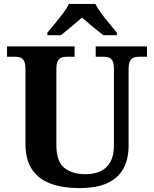

<svg xmlns="http://www.w3.org/2000/svg" viewBox="-20 -951 787 981"><path d="M387.1 10Q300.2 10 238.1 -13Q176 -36 143 -86Q110 -136 110 -218V-600Q110 -626.9 102.8 -639.9Q95.7 -652.9 84.2 -657Q72.7 -661 59 -661H16V-714H361V-661H319Q305.3 -661 293.5 -656.5Q281.7 -652 274.8 -638.4Q268 -624.9 268 -596V-210Q268 -126 308.5 -93.5Q349 -61 417 -61Q462 -61 494.5 -76.5Q527 -92 544.5 -124.5Q562 -157 562 -208V-600Q562 -626.9 554.8 -639.9Q547.7 -652.9 536.2 -657Q524.7 -661 511 -661H469V-714H731V-661H688Q674.3 -661 662.5 -656.5Q650.7 -652 643.8 -638.4Q637 -624.9 637 -596V-206Q637 -139.2 611 -90.6Q585 -42 530 -16Q475 10 387.1 10ZM222 -784Q238 -803 259.5 -829Q281 -855 301.5 -882Q322 -909 332 -931H467Q478 -909 498 -882Q518 -855 540 -829Q562 -803 577 -784V-771H508Q494 -782 474 -798Q454 -814 434 -831Q414 -848 399 -861Q384 -848 364 -831Q344 -814 324.5 -798Q305 -782 291 -771H222Z"/></svg>

Font: Noto Serif Tamil
Style: Italic
Weight: 400
Italic angle: -12°
Designer: Indian Type Foundry, Tom Grace, and the Monotype Design Team
Foundry: Monotype Imaging Inc.
Version: Version 2.003